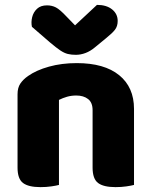

<svg xmlns="http://www.w3.org/2000/svg" viewBox="-20 -760 623 788"><path d="M530 -313V-221H360V-308Q360 -339 341.5 -353.5Q323 -368 293 -368Q273 -368 255.5 -363Q238 -358 222 -350V-221H52V-373Q52 -400 63.5 -417Q75 -434 95 -448Q129 -472 181 -486.5Q233 -501 295 -501Q408 -501 469 -451.5Q530 -402 530 -313ZM52 -264H222V-1Q211 2 190.5 5Q170 8 146 8Q97 8 74.5 -9Q52 -26 52 -72ZM360 -264H530V-1Q519 2 498.5 5Q478 8 454 8Q405 8 382.5 -9Q360 -26 360 -72ZM254 -691 288 -656 378 -740Q417 -740 440 -721.5Q463 -703 463 -674Q463 -652 451.5 -637.5Q440 -623 415 -603L370 -566Q351 -550 331 -542.5Q311 -535 291 -535Q273 -535 258.5 -538.5Q244 -542 227.5 -553Q211 -564 185 -586L111 -650Q107 -669 112 -689.5Q117 -710 132 -724Q147 -738 173 -738Q193 -738 209.5 -729.5Q226 -721 254 -691Z"/></svg>

Font: Baloo Tamma 2 ExtraBold
Style: Regular
Weight: 800
Designer: Divya Kowshik, Shuchita Grover and Ek Type
Foundry: Ek Type
Version: Version 1.700